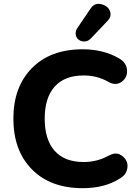

<svg xmlns="http://www.w3.org/2000/svg" viewBox="-20 -974 724 1005"><path d="M545 -867 455 -772Q436 -753 412 -757.5Q388 -762 379.5 -781.5Q371 -801 382 -823L454 -929Q478 -965 520 -949Q552 -937 558 -907Q562 -885 545 -867ZM413 11Q244 11 147 -87.5Q50 -186 50 -353Q50 -519 147 -617.5Q244 -716 413 -716Q522 -716 604 -668Q643 -645 645 -606Q647 -567 616.5 -545.5Q586 -524 548 -545Q490 -579 418 -579Q318 -579 266 -520.5Q214 -462 214 -353Q214 -243 266 -184.5Q318 -126 418 -126Q489 -126 548 -159Q582 -177 605 -166.5Q628 -156 640 -135Q652 -114 645 -86Q638 -58 611 -42Q531 11 413 11Z"/></svg>

Font: Nunito ExtraBold
Style: Regular
Weight: 800
Designer: Vernon Adams
Foundry: Vernon Adams
Version: Version 3.602